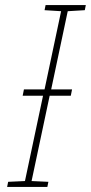

<svg xmlns="http://www.w3.org/2000/svg" viewBox="-20 -734 357 754"><path d="M8 0 12 -20 78 -23 149 -358H69L74 -383H155L220 -690L155 -694L159 -714H317L313 -694L246 -690L181 -383H263L258 -358H175L104 -23L170 -20L166 0Z"/></svg>

Font: Noto Sans Thin
Style: Italic
Weight: 100
Italic angle: -12°
Designer: Monotype Design Team
Foundry: Monotype Imaging Inc.
Version: Version 2.013; ttfautohint (v1.8.4.7-5d5b)